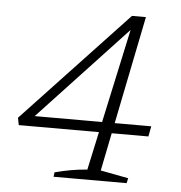

<svg xmlns="http://www.w3.org/2000/svg" viewBox="-47 -642 647 686"><g transform="rotate(5 277.0 -298.5)"><path d="M170 0 172 -16Q202 -24 230.5 -29Q259 -34 288 -36L402 -563L410 -559L69 -194L63 -210H502L495 -173H30L25 -199L399 -597H449L336 -37L436 -18L432 0Z"/></g></svg>

Font: Piazzolla Thin Thin
Style: Italic
Weight: 250
Italic angle: -11.3°
Version: Version 2.005